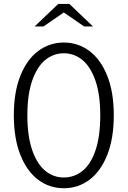

<svg xmlns="http://www.w3.org/2000/svg" viewBox="-20 -962 660 993"><path d="M51.5 -366Q51.5 -485 85.2 -569.8Q119 -654.5 177.5 -698.2Q236 -742 310 -742Q384 -742 442.5 -698.2Q501 -654.5 534.8 -569.8Q568.5 -485 568.5 -366Q568.5 -246.5 534.8 -161.2Q501 -76 442.5 -32.2Q384 11.5 310 11.5Q236 11.5 177.5 -32.2Q119 -76 85.2 -161.2Q51.5 -246.5 51.5 -366ZM498.5 -366Q498.5 -473 473.5 -545Q448.5 -617 406 -651.8Q363.5 -686.5 310 -686.5Q256.5 -686.5 214 -651.8Q171.5 -617 146.5 -545Q121.5 -473 121.5 -366Q121.5 -258.5 146.5 -186Q171.5 -113.5 214 -78.8Q256.5 -44 310 -44Q364 -44 406.5 -78Q449 -112 473.8 -184Q498.5 -256 498.5 -366ZM281 -941.5H339L461 -825H415.5L296 -907H324L204.5 -825H159Z"/></svg>

Font: Monaspace Xenon Var
Style: Regular
Weight: 400
Designer: Riley Cran and the Lettermatic Team
Version: Version 1.000 (Monaspace Xenon Var)